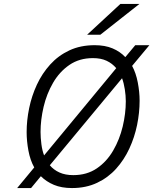

<svg xmlns="http://www.w3.org/2000/svg" viewBox="-20 -941 777 973"><path d="M67 12 153.5 -92.5Q133 -129 124 -177.8Q115 -226.5 115 -271.5Q115 -331 127.8 -393Q140.5 -455 167 -512Q193.5 -569 234.5 -614.2Q275.5 -659.5 331.8 -685.8Q388 -712 460 -712Q512 -712 550.5 -695.8Q589 -679.5 615 -651.5L665.5 -712H737L649.5 -607Q669 -571.5 678.2 -523.2Q687.5 -475 687.5 -430.5Q687.5 -370.5 674.8 -308Q662 -245.5 635.5 -188.2Q609 -131 568.5 -86Q528 -41 472 -14.5Q416 12 344.5 12Q292 12 253.2 -4.2Q214.5 -20.5 187 -48L137.5 12ZM203.5 -153.5 569 -595.5Q549 -619.5 520.2 -633Q491.5 -646.5 451 -646.5Q382 -646.5 331.8 -612Q281.5 -577.5 249 -521.5Q216.5 -465.5 201 -399.8Q185.5 -334 185.5 -272Q185.5 -243 189.8 -210.2Q194 -177.5 203.5 -153.5ZM351.5 -53.5Q420.5 -53.5 470.8 -87.8Q521 -122 553.5 -178Q586 -234 601.8 -299.8Q617.5 -365.5 617.5 -428Q617.5 -456.5 612.5 -488.5Q607.5 -520.5 598.5 -544.5L232.5 -103.5Q252 -80 281.5 -66.8Q311 -53.5 351.5 -53.5ZM421.5 -765 590 -921H686.5L488.5 -765Z"/></svg>

Font: Overpass Light
Style: Italic
Weight: 300
Italic angle: -10°
Designer: Delve Withrington, Dave Bailey, Thomas Jockin
Foundry: Delve Fonts LLC
Version: Version 4.000; ttfautohint (v1.8.3)